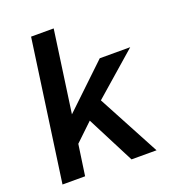

<svg xmlns="http://www.w3.org/2000/svg" viewBox="-128 -796 806 894"><g transform="rotate(-20 275.0 -348.5)"><path d="M250 -236 163 -153 141 0H29L127 -697H239L182 -292L393 -493H544L331 -307L495 0H371Z"/></g></svg>

Font: Hanken Grotesk SemiBold
Style: Italic
Weight: 600
Italic angle: -8°
Designer: Alfredo Marco Pradil
Foundry: Hanken Design Co.
Version: Version 3.014